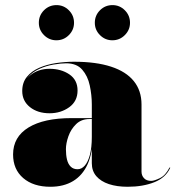

<svg xmlns="http://www.w3.org/2000/svg" viewBox="-20 -704 677 734"><path d="M468 10Q427 10 396.2 -0.2Q365.5 -10.5 348.2 -30.5Q331 -50.5 331 -80V-304.5Q331 -340.5 323.2 -377Q315.5 -413.5 294.2 -437.8Q273 -462 233 -462Q212.5 -462 184.5 -457.2Q156.5 -452.5 130 -440.5Q103.5 -428.5 86.2 -408Q69 -387.5 69 -356H66Q66 -393 96.5 -417Q127 -441 169.5 -441Q213.5 -441 245 -419.8Q276.5 -398.5 276.5 -358Q276.5 -317 244.5 -294Q212.5 -271 169.5 -271Q124 -271 94.5 -294.5Q65 -318 65 -356Q65 -388.5 82.8 -410.2Q100.5 -432 129.8 -444.8Q159 -457.5 194 -462.8Q229 -468 263 -468Q347 -468 404.5 -449.2Q462 -430.5 491.5 -394Q521 -357.5 521 -304.5V-48Q521 -33 530.5 -22.8Q540 -12.5 558 -12.5Q569.5 -12.5 591.2 -23Q613 -33.5 628 -63.5L631 -63Q614 -25 570.2 -7.5Q526.5 10 468 10ZM172.5 10Q107.5 10 68.8 -23.2Q30 -56.5 30 -113.5Q30 -180.5 88.8 -216.5Q147.5 -252.5 254 -252.5H377.5V-249H322.5Q291 -249 271 -229.5Q251 -210 241.5 -183Q232 -156 232 -133.5Q232 -111 236.2 -93.8Q240.5 -76.5 250.5 -66.8Q260.5 -57 276.5 -57Q292 -57 304.2 -71Q316.5 -85 323.8 -112.5Q331 -140 331 -180.5H334Q334 -118.5 314.8 -76Q295.5 -33.5 259.5 -11.8Q223.5 10 172.5 10ZM409.5 -550Q382 -550 362.2 -569.8Q342.5 -589.5 342.5 -617Q342.5 -645 362.2 -664.8Q382 -684.5 410 -684.5Q437.5 -684.5 457.2 -664.8Q477 -645 477 -617Q477 -589.5 457.2 -569.8Q437.5 -550 409.5 -550ZM195.5 -550Q168 -550 148.2 -569.8Q128.5 -589.5 128.5 -617Q128.5 -645 148.2 -664.8Q168 -684.5 196 -684.5Q223.5 -684.5 243.2 -664.8Q263 -645 263 -617Q263 -589.5 243.2 -569.8Q223.5 -550 195.5 -550Z"/></svg>

Font: Bodoni Moda 48pt Black
Style: Regular
Weight: 900
Designer: Owen Earl
Foundry: indestructible type
Version: Version 2.004